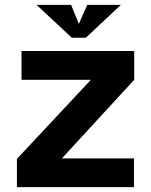

<svg xmlns="http://www.w3.org/2000/svg" viewBox="-20 -774 623 794"><path d="M534 0V-119H236L535 -444V-563H69V-444H356L50 -117V0ZM131 -754 277 -618H335L480 -754H341L306 -675L274 -754Z"/></svg>

Font: OSH Darker Grotesque Black
Style: Regular
Weight: 900
Designer: Gabriel Lam
Foundry: TypeRant
Version: Version 1.000;Glyphs 3.1.1 (3148)